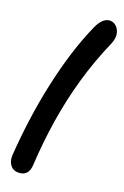

<svg xmlns="http://www.w3.org/2000/svg" viewBox="-151 -877 754 1169"><g transform="rotate(15 225.5 -292.5)"><path d="M98 227Q61 227 42 201Q23 175 28 135Q46 19 73 -100.5Q100 -220 135.5 -334.5Q171 -449 213.5 -553Q256 -657 304 -743Q341 -812 387 -812Q410 -812 428 -794.5Q446 -777 450 -747Q454 -717 435 -681Q361 -545 309.5 -410Q258 -275 223 -134.5Q188 6 166 157Q157 227 98 227Z"/></g></svg>

Font: Shantell Sans Normal
Style: Regular
Weight: 600
Designer: Stephen Nixon, Anya Danilova, Shantell Martin
Foundry: Arrow Type
Version: Version 1.009;[a7da0bfa3]